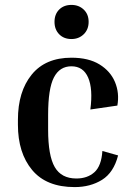

<svg xmlns="http://www.w3.org/2000/svg" viewBox="-20 -752 543 782"><path d="M271 -482Q223 -482 199.5 -436.5Q176 -391 176 -284V-224Q176 -118 203 -71.5Q230 -25 291 -25Q336 -25 364.5 -50.5Q393 -76 397 -137L461 -119Q443 -49 395.5 -19.5Q348 10 284 10Q169 10 111 -59.5Q53 -129 53 -244V-264Q53 -379 109 -448Q165 -517 271 -517Q341 -517 385.5 -489.5Q430 -462 448.5 -417.5Q467 -373 458 -322L348 -306Q359 -390 339 -436Q319 -482 271 -482ZM271 -593Q240 -593 221 -612.5Q202 -632 202 -663Q202 -694 221 -713Q240 -732 271 -732Q301 -732 321 -713Q341 -694 341 -663Q341 -632 321 -612.5Q301 -593 271 -593Z"/></svg>

Font: Inria Serif
Style: Bold
Weight: 700
Designer: Black Foundry Team
Foundry: Black Foundry
Version: Version 1.000; ttfautohint (v1.8.3)